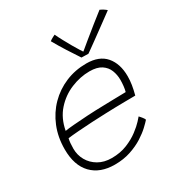

<svg xmlns="http://www.w3.org/2000/svg" viewBox="-170 -870 931 982"><g transform="rotate(-30 295.0 -379.0)"><path d="M478 -133Q468.5 -122 447.5 -102.2Q426.5 -82.5 394.8 -62.2Q363 -42 320.8 -27.8Q278.5 -13.5 226.5 -13.5Q140 -13.5 91.2 -64Q42.5 -114.5 42.5 -209.5Q42.5 -281 66.8 -340.5Q91 -400 134 -443.5Q177 -487 234 -511Q291 -535 357 -535Q433 -535 470.8 -490.8Q508.5 -446.5 508.5 -373Q508.5 -348 504.5 -322.8Q500.5 -297.5 492.5 -267.5Q489 -267.5 471.8 -267.2Q454.5 -267 428.5 -266.8Q402.5 -266.5 372.8 -265.8Q343 -265 314.5 -264Q278.5 -263 233.5 -260.5Q188.5 -258 148.5 -255Q108.5 -252 88 -249Q82.5 -225.5 82.5 -190.5Q82.5 -152.5 100.5 -120.8Q118.5 -89 151.5 -69.8Q184.5 -50.5 229.5 -50.5Q280 -50.5 320.5 -67Q361 -83.5 390.2 -105.8Q419.5 -128 435.8 -146Q452 -164 454 -166.5Q456.5 -164 460.2 -159.8Q464 -155.5 468 -150.5Q472 -145.5 474.8 -141Q477.5 -136.5 478 -133ZM94 -289Q111 -292 146.8 -295Q182.5 -298 230 -300.8Q277.5 -303.5 329 -304.5Q359.5 -305.5 388.2 -306Q417 -306.5 436.8 -307Q456.5 -307.5 459 -307.5Q463 -321 465 -339.5Q467 -358 467 -375.5Q467 -405 456.5 -431.8Q446 -458.5 420.8 -475.2Q395.5 -492 351 -492Q296.5 -492 241.8 -469.5Q187 -447 146.8 -402Q106.5 -357 94 -289ZM553.5 -739Q559.5 -736.5 564.8 -733.5Q570 -730.5 574.8 -727.5Q579.5 -724.5 583.2 -721.5Q587 -718.5 589.5 -716Q546 -684 512.5 -659.5Q479 -635 455 -617.5Q431 -600 415.5 -589Q400 -578 392 -572.5Q385.5 -572.5 378 -572.8Q370.5 -573 363.8 -573.2Q357 -573.5 351.5 -573.5Q328.5 -608 305 -644.8Q281.5 -681.5 257.5 -724Q261.5 -727.5 266.8 -730.8Q272 -734 278.2 -737.2Q284.5 -740.5 291 -743.5Q300.5 -723 313.8 -698.5Q327 -674 340.2 -651Q353.5 -628 363.8 -611.8Q374 -595.5 377.5 -592H371.5Q390 -607.5 423.2 -634.8Q456.5 -662 492 -690.5Q527.5 -719 553.5 -739Z"/></g></svg>

Font: Grandstander Thin
Style: Italic
Weight: 100
Italic angle: -15°
Designer: Tyler Finck
Foundry: Etcetera Type Co
Version: Version 1.200